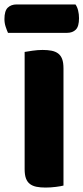

<svg xmlns="http://www.w3.org/2000/svg" viewBox="-46 -840 376 865"><path d="M-10 -692Q-15 -703 -20.5 -719.5Q-26 -736 -26 -754Q-26 -791 -11 -805.5Q4 -820 29 -820H294Q302 -809 306 -792.5Q310 -776 310 -758Q310 -721 295.5 -706.5Q281 -692 256 -692ZM240 -4Q229 -1 205.5 2Q182 5 159 5Q136 5 118.5 1.5Q101 -2 89 -11Q77 -20 71 -36Q65 -52 65 -78V-606Q76 -608 100 -611.5Q124 -615 146 -615Q169 -615 186.5 -611.5Q204 -608 216 -599Q228 -590 234 -574Q240 -558 240 -532Z"/></svg>

Font: Baloo Tamma
Style: Regular
Weight: 400
Designer: Divya Kowshik and Ek Type
Foundry: Ek Type
Version: Version 1.443;PS 1.000;hotconv 16.6.51;makeotf.lib2.5.65220;